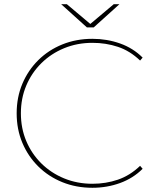

<svg xmlns="http://www.w3.org/2000/svg" viewBox="-20 -887 751 910"><path d="M418 3Q341 3 275.5 -23.5Q210 -50 161.5 -98Q113 -146 86 -210Q59 -274 59 -350Q59 -426 86 -490Q113 -554 161.5 -602Q210 -650 275.5 -676.5Q341 -703 418 -703Q487 -703 549 -681Q611 -659 656 -614L644 -600Q596 -646 539 -665Q482 -684 418 -684Q346 -684 284 -658.5Q222 -633 176 -587.5Q130 -542 104.5 -481.5Q79 -421 79 -350Q79 -279 104.5 -218.5Q130 -158 176 -112.5Q222 -67 284 -41.5Q346 -16 418 -16Q482 -16 539 -35.5Q596 -55 644 -101L656 -87Q611 -42 549 -19.5Q487 3 418 3ZM392 -757 270 -867H297L411 -771H405L519 -867H546L424 -757Z"/></svg>

Font: Montserrat Thin
Style: Regular
Weight: 100
Designer: Julieta Ulanovsky
Foundry: Julieta Ulanovsky
Version: Version 9.000